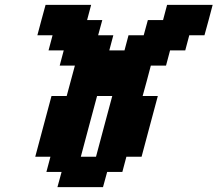

<svg xmlns="http://www.w3.org/2000/svg" viewBox="-20 -645 895 790"><path d="M216.3 125H403.8L420.9 62.5H483.4L500 0H562.5Q573.7 -42 595.9 -125.2Q618.2 -208.5 629.4 -250H566.9Q572.8 -270.5 584 -312.3Q595.2 -354 600.6 -375H663.1L679.7 -437.5H742.2L758.8 -500H821.3Q827.1 -520.5 838.4 -562.3Q849.6 -604 855 -625H667.5L650.9 -562.5H588.4L571.3 -500H508.8L492.2 -437.5H429.7L446.3 -500H383.8L400.9 -562.5H338.4L355 -625H167.5Q161.6 -604 150.4 -562.3Q139.2 -520.5 133.8 -500H196.3L179.7 -437.5H242.2L225.6 -375H288.1Q282.7 -354 271.2 -312.3Q259.8 -270.5 254.4 -250H191.9Q180.7 -208 158.4 -125Q136.2 -42 125 0H187.5L170.9 62.5H233.4ZM375 0H312.5Q323.7 -42 345.9 -125.2Q368.2 -208.5 379.4 -250H441.9Q430.7 -208.5 408.4 -125.2Q386.2 -42 375 0Z"/></svg>

Font: Faithful 32x
Style: SemiboldOblique
Weight: 400
Foundry: Faithful Resource Pack
Version: Version 1.0; January 27, 2023